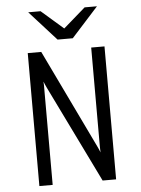

<svg xmlns="http://www.w3.org/2000/svg" viewBox="-60 -960 737 1007"><g transform="rotate(-5 308.0 -456.5)"><path d="M106 0V-700H177L427 -180Q430 -174 434 -164.8Q438 -155.5 441 -148Q440.5 -162.5 440.2 -168.5Q440 -174.5 440 -181V-700H510V0H439L190 -510Q186.5 -517.5 182.2 -527Q178 -536.5 175 -544Q176 -532 176 -525Q176 -518 176 -511V0ZM268 -757 127 -913H192L308 -812L424 -913H489L348 -757Z"/></g></svg>

Font: Overpass Mono Light
Style: Regular
Weight: 300
Monospace: yes
Designer: Delve Withrington, Dave Bailey
Foundry: Delve Fonts LLC
Version: Version 4.000